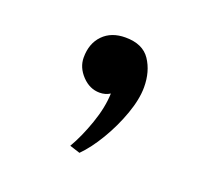

<svg xmlns="http://www.w3.org/2000/svg" viewBox="-63 -221 477 436"><g transform="rotate(20 175.0 -3.0)"><path d="M252 -52Q252 -90 234 -117Q216 -144 174 -144Q140 -144 120 -123.5Q100 -103 100 -69Q100 -45 118.5 -25.5Q137 -6 161 -6Q175 -6 186 -13Q185 21 171 61Q157 101 140 130L165 138Q186 117 206 83.5Q226 50 239 13.5Q252 -23 252 -52Z"/></g></svg>

Font: UoqMunThenKhung
Style: Regular
Weight: 400
Designer: Font-Kai, 金井和夫, 宇文滿月
Foundry: Kazuo Kanai, Moonlit Owen
Version: Version 1.197